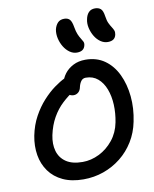

<svg xmlns="http://www.w3.org/2000/svg" viewBox="-106 -1090 942 1178"><g transform="rotate(-10 364.5 -500.5)"><path d="M318 10Q244 10 190.5 -15Q137 -40 105 -84.5Q73 -129 63.5 -186Q54 -243 66 -306Q79 -371 107.5 -423Q136 -475 172 -514.5Q208 -554 244.5 -580.5Q281 -607 310.5 -621Q340 -635 354 -635Q368 -635 377 -630.5Q386 -626 393 -612Q405 -588 391 -568.5Q377 -549 352 -535Q314 -511 278 -477.5Q242 -444 215.5 -397.5Q189 -351 176 -290Q165 -236 177.5 -192Q190 -148 228 -122Q266 -96 331 -96Q384 -96 434.5 -121Q485 -146 522 -192Q559 -238 571 -300Q582 -356 579.5 -409.5Q577 -463 560.5 -506.5Q544 -550 513.5 -576Q483 -602 439 -602Q420 -602 409.5 -588Q399 -574 394 -553Q390 -531 377 -520Q364 -509 348 -509Q332 -509 318.5 -518Q305 -527 299 -545.5Q293 -564 298 -590Q305 -623 325.5 -650Q346 -677 379 -694Q412 -711 455 -711Q525 -711 575 -675.5Q625 -640 654 -579Q683 -518 690.5 -442Q698 -366 681 -285Q668 -219 634.5 -164.5Q601 -110 552 -71Q503 -32 443.5 -11Q384 10 318 10ZM611 -794Q587 -794 566 -808.5Q545 -823 530.5 -847Q516 -871 509.5 -899.5Q503 -928 509 -954Q514 -980 528.5 -995.5Q543 -1011 568 -1011Q590 -1011 603.5 -999.5Q617 -988 622 -952Q626 -924 634 -907.5Q642 -891 650 -879Q658 -867 662 -856.5Q666 -846 663 -831Q659 -812 646 -803Q633 -794 611 -794ZM413 -763Q389 -763 368 -778Q347 -793 332.5 -817Q318 -841 311.5 -869.5Q305 -898 310 -925Q316 -950 330.5 -965.5Q345 -981 371 -981Q393 -981 405 -968.5Q417 -956 423 -920Q428 -891 435.5 -873.5Q443 -856 450.5 -844.5Q458 -833 463 -823Q468 -813 465 -800Q461 -781 448 -772Q435 -763 413 -763Z"/></g></svg>

Font: Shantell Sans Medium
Style: Italic
Weight: 500
Italic angle: -11°
Designer: Stephen Nixon, Anya Danilova, Shantell Martin
Foundry: Arrow Type
Version: Version 1.011;[c5ecc13dd]